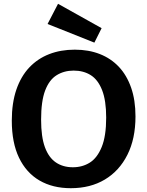

<svg xmlns="http://www.w3.org/2000/svg" viewBox="-20 -977 772 1009"><path d="M352 12Q257 12 187.5 -28.5Q118 -69 80 -148Q42 -227 42 -343Q42 -436 66 -506Q90 -576 134 -622.5Q178 -669 238.5 -692.5Q299 -716 373 -716Q446 -716 504.5 -693Q563 -670 604.5 -626Q646 -582 669 -516.5Q692 -451 692 -365Q692 -248 649.5 -163.5Q607 -79 531 -33.5Q455 12 352 12ZM363 -98Q413 -98 452 -122.5Q491 -147 514.5 -204.5Q538 -262 538 -359Q538 -449 516.5 -503.5Q495 -558 457 -582Q419 -606 367 -606Q317 -606 278 -582Q239 -558 217.5 -502Q196 -446 196 -348Q196 -258 216 -203.5Q236 -149 273.5 -123.5Q311 -98 363 -98ZM476 -753 230 -851 285 -957 514 -829Z"/></svg>

Font: Bitter Thin
Style: Bold
Weight: 700
Version: Version 3.021